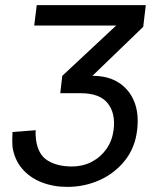

<svg xmlns="http://www.w3.org/2000/svg" viewBox="-20 -720 615 752"><path d="M243 12Q189 12 143 -6Q97 -24 67 -59Q37 -94 29 -144Q28 -158 28 -172.5Q28 -187 29 -203L120 -210Q119 -201 119.5 -191.5Q120 -182 121 -173Q129 -114 167 -91Q205 -68 260 -68Q305 -68 340 -86.5Q375 -105 397.5 -137.5Q420 -170 425 -212Q433 -277 401.5 -316Q370 -355 295 -355H216L224 -423L435 -620H114L124 -700H551L541 -615L342 -423Q404 -423 445.5 -396Q487 -369 506 -321.5Q525 -274 517 -210Q509 -141 469 -91Q429 -41 370 -14.5Q311 12 243 12Z"/></svg>

Font: Inclusive Sans
Style: Italic
Weight: 400
Italic angle: -7°
Designer: Olivia King
Foundry: Olivia King
Version: Version 2.004